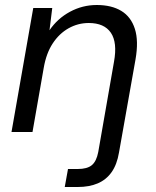

<svg xmlns="http://www.w3.org/2000/svg" viewBox="-20 -528 624 768"><path d="M26 0 113 -496H189L178 -407Q210 -454 260 -481Q310 -508 367 -508Q426 -508 465 -484.5Q504 -461 519.5 -412.5Q535 -364 522 -290L456 82Q448 130 426.5 160.5Q405 191 371 205.5Q337 220 291 220H239L252 148H291Q329 148 347.5 132.5Q366 117 373 80L436 -281Q450 -358 423.5 -397Q397 -436 335 -436Q292 -436 254.5 -415Q217 -394 191 -354.5Q165 -315 155 -257L110 0Z"/></svg>

Font: DM Sans 24pt
Style: Italic
Weight: 400
Italic angle: -10°
Designer: Colophon Foundry, Jonny Pinhorn
Foundry: Colophon Foundry
Version: Version 4.004;gftools[0.9.30]